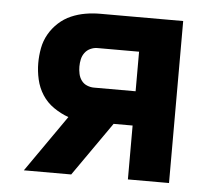

<svg xmlns="http://www.w3.org/2000/svg" viewBox="-43 -567 686 614"><g transform="rotate(5 300.0 -260.0)"><path d="M207 0H55L182 -182Q157 -191 134.5 -206.5Q112 -222 97.5 -244.5Q83 -267 77 -293.5Q71 -320 71 -346Q71 -370 75.5 -394Q80 -418 92 -439Q104 -460 122 -476.5Q140 -493 162 -502.5Q184 -512 207.5 -516Q231 -520 255 -520H521V0H389V-173H328ZM255 -283H389V-410H255Q244 -410 233 -405Q222 -400 215 -390.5Q208 -381 205.5 -369.5Q203 -358 203 -346Q203 -335 205.5 -323Q208 -311 215 -301.5Q222 -292 233 -287.5Q244 -283 255 -283Z"/></g></svg>

Font: Iosevka Extrabold Extended
Style: Regular
Weight: 800
Width: 7
Monospace: yes
Designer: Belleve Invis
Foundry: Belleve Invis
Version: Version 32.5.0; ttfautohint (v1.8.4)